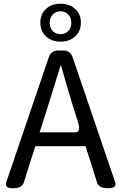

<svg xmlns="http://www.w3.org/2000/svg" viewBox="-20 -1003 647 1023"><path d="M227 -410 191 -298H380Q413 -298 395 -354Q378 -410 363 -456.5Q348 -503 304 -658Q273 -556 227 -410ZM13 -31 240 -698Q252 -734 290 -734H317Q355 -734 367 -698L594 -31Q604 0 555 0Q506 0 497 -31L436 -224H168L107 -31Q97 0 50 0Q3 0 13 -31ZM261 -837Q278 -821 302.5 -821Q327 -821 343.5 -837.5Q360 -854 360 -881.5Q360 -909 343 -926Q326 -943 302 -943Q278 -943 261.5 -926Q245 -909 245 -881.5Q245 -854 261 -837ZM302.5 -781Q255 -781 225 -809Q195 -837 195 -882.5Q195 -928 225 -955.5Q255 -983 302.5 -983Q350 -983 380.5 -955.5Q411 -928 411 -882.5Q411 -837 380.5 -809Q350 -781 302.5 -781Z"/></svg>

Font: Raw Maruko Gothic CJK TC
Style: Regular
Weight: 400
Version: Version 1.001